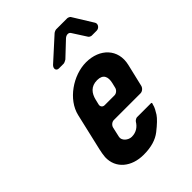

<svg xmlns="http://www.w3.org/2000/svg" viewBox="-203 -781 882 882"><g transform="rotate(-45 238.0 -340.0)"><path d="M118 -336 76 -155C73 -141 70 -126 69 -112C66 -40 124 6 202 6C251 6 288 -5 316 -27C344 -49 364 -68 374 -83C383 -98 392 -112 395 -127L397 -133C398 -136 396 -138 393 -138H302C297 -138 287 -132 284 -127C272 -107 252 -91 222 -91C199 -91 175 -112 180 -133L191 -182C194 -194 206 -204 218 -204H391C403 -204 415 -214 418 -226L444 -336C464 -421 404 -482 315 -482C231 -482 137 -418 118 -336ZM293 -388C332 -388 341 -363 333 -329L327 -304C324 -292 312 -282 300 -282H236C224 -282 216 -292 219 -304L225 -329C233 -362 252 -388 293 -388ZM362 -625 405 -558C407 -554 416 -550 420 -550H452C469 -550 481 -568 473 -581L413 -678C411 -682 401 -686 397 -686H325C321 -686 311 -682 307 -678L200 -581C186 -568 190 -550 207 -550H238C242 -550 253 -555 257 -558L328 -625C340 -636 356 -636 362 -625Z"/></g></svg>

Font: DIN Rundschrift
Style: MittelKursiv
Weight: 400
Version: Version 1.027